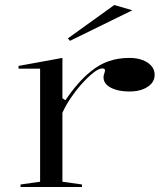

<svg xmlns="http://www.w3.org/2000/svg" viewBox="-20 -746 661 766"><path d="M62 0V-10L140 -21V-472H54V-483L229 -515V-354L241 -346Q266 -383 291 -411.5Q316 -440 341 -460Q376 -489 414 -502Q452 -515 496 -515Q526 -515 548.5 -506.5Q571 -498 584 -483Q597 -468 597 -447Q597 -428 585 -413.5Q573 -399 550.5 -390Q528 -381 497 -381Q466 -381 442.5 -388Q419 -395 406 -407.5Q393 -420 393 -437Q393 -443 394.5 -448Q396 -453 397.5 -457.5Q399 -462 399 -465Q399 -473 388 -473Q374 -473 352 -455.5Q330 -438 303 -408Q281 -383 261.5 -354Q242 -325 229 -296V-21L307 -10V0ZM259 -583 251 -593 436 -726 508 -705Z"/></svg>

Font: Kalnia SemiExpanded Light
Style: Regular
Weight: 300
Width: 6
Designer: Frida Medrano
Foundry: Frida Medrano
Version: Version 1.105